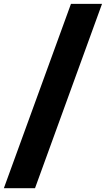

<svg xmlns="http://www.w3.org/2000/svg" viewBox="-23 -800 551 999"><path d="M507.8 -779.8 159.2 179.2H-2.9L346.2 -779.8Z"/></svg>

Font: Stilu Bold
Style: Italic
Weight: 700
Italic angle: -10°
Designer: Genilson Lima Santos
Foundry: Genilson Lima Santos
Version: Version 1.200;PS 001.200;hotconv 1.0.88;makeotf.lib2.5.64775